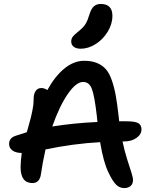

<svg xmlns="http://www.w3.org/2000/svg" viewBox="-20 -957 780 970"><path d="M388.2 -710.9Q364.7 -710.9 352.3 -720.9Q339.8 -731 339.8 -747.1Q339.8 -761.7 348.1 -772.2Q356.4 -782.7 377.9 -799.8Q401.9 -818.8 412.6 -836.7Q423.3 -854.5 432.1 -884.8Q441.4 -914.1 454.8 -925.5Q468.3 -937 488.8 -937Q547.9 -937 547.9 -877Q547.9 -835.4 523.9 -796.4Q500 -757.3 462.9 -734.1Q425.8 -710.9 388.2 -710.9ZM607.9 -6.8Q583.5 -6.8 565.9 -24.7Q548.3 -42.5 527.8 -85.9Q502.4 -137.7 485.8 -238.8Q351.1 -231.4 210 -202.1Q194.8 -134.3 187 -78.1Q180.7 -32.2 144 -32.2Q84 -32.2 84 -112.8Q84 -138.2 89.8 -184.1Q58.6 -184.6 42.2 -197.3Q25.9 -210 25.9 -230Q25.9 -260.3 59.1 -271Q106.4 -286.6 115.2 -289.1Q116.2 -292.5 120.4 -306.6Q124.5 -320.8 125.5 -325Q126.5 -329.1 130.1 -341.8Q133.8 -354.5 135 -359.9Q136.2 -365.2 138.9 -376.5Q141.6 -387.7 142.6 -393.6Q143.6 -399.4 145.5 -409.2Q147.5 -418.9 148.2 -426Q148.9 -433.1 149.4 -441.4Q149.9 -449.7 149.9 -457Q149.9 -482.9 160.2 -497.6Q170.4 -512.2 189 -512.2Q204.6 -512.2 219.2 -502Q257.8 -572.3 305.7 -611.1Q353.5 -649.9 404.8 -649.9Q442.4 -649.9 469 -639.2Q495.6 -628.4 513.9 -608.4Q532.2 -588.4 544.9 -551.5Q557.6 -514.6 565.2 -471.9Q572.8 -429.2 580.1 -363.8Q582 -350.1 582 -344.2H619.1Q662.6 -344.2 678.7 -334.7Q694.8 -325.2 694.8 -303.2Q694.8 -278.3 669.7 -260.3Q644.5 -242.2 605 -242.2H599.1Q608.9 -194.8 622.6 -151.6Q636.2 -108.4 644 -84.7Q651.9 -61 651.9 -46.9Q651.9 -28.3 639.9 -17.6Q627.9 -6.8 607.9 -6.8ZM399.9 -543Q364.3 -543 322 -481.4Q279.8 -419.9 244.1 -317.9Q350.1 -335 472.2 -340.8Q471.7 -345.7 470.7 -356Q469.7 -366.2 469.2 -371.1Q457.5 -473.1 444.1 -508.1Q430.7 -543 399.9 -543Z"/></svg>

Font: Shantell Sans Irregular
Style: Regular
Weight: 500
Designer: Stephen Nixon, Anya Danilova, Shantell Martin
Foundry: Arrow Type
Version: Version 1.006;[9816181b4]